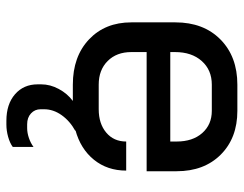

<svg xmlns="http://www.w3.org/2000/svg" viewBox="-101 -446 763 601"><g transform="rotate(90 280.5 -145.5)"><path d="M143 -223V-175Q143 -129 171 -101Q199 -73 245 -73H322Q367 -73 395 -96.5Q423 -120 423 -159H514Q514 -100 480 -58Q446 -16 387 0H390Q359 17 340.5 43Q322 69 322 98V109Q322 127 335 139Q348 151 369 151H381Q396 151 412 145.5Q428 140 440 131V196Q428 205 408.5 210.5Q389 216 370 216H358Q306 216 275 189Q244 162 244 118V107Q244 79 258.5 52Q273 25 296 8H245Q157 8 103.5 -42.5Q50 -93 50 -175V-313Q50 -401 103.5 -454Q157 -507 245 -507H327Q412 -507 464 -455Q516 -403 516 -317V-223ZM143 -297H423V-317Q423 -367 396.5 -397Q370 -427 327 -427H245Q199 -427 171 -395.5Q143 -364 143 -312Z"/></g></svg>

Font: Bai Jamjuree Medium
Style: Regular
Weight: 500
Version: Version 1.000; ttfautohint (v1.6)